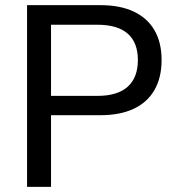

<svg xmlns="http://www.w3.org/2000/svg" viewBox="-20 -725 677 745"><path d="M85 0V-705H370Q446 -705 499 -680Q552 -655 579.5 -607.5Q607 -560 607 -492Q607 -424 579.5 -376Q552 -328 499 -303Q446 -278 370 -278H178V0ZM178 -353H358Q436 -353 475.5 -388.5Q515 -424 515 -492Q515 -560 475.5 -594.5Q436 -629 358 -629H178Z"/></svg>

Font: Nunito Sans 12pt ExtraLight 12pt Medium
Style: Regular
Weight: 500
Version: Version 3.101;gftools[0.9.27]